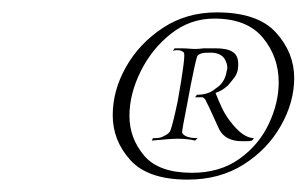

<svg xmlns="http://www.w3.org/2000/svg" viewBox="-20 -744 495 310"><path d="M283 -454Q219 -454 190.5 -485.5Q162 -517 162 -558Q162 -598 183.5 -636Q205 -674 243 -699Q281 -724 330 -724Q396 -724 425.5 -691.5Q455 -659 455 -618Q455 -579 433.5 -541Q412 -503 373.5 -478.5Q335 -454 283 -454ZM290 -465Q335 -465 366.5 -487.5Q398 -510 414 -544Q430 -578 430 -611Q430 -652 404.5 -683Q379 -714 326 -714Q287 -714 256 -689.5Q225 -665 207 -628.5Q189 -592 189 -557Q189 -521 212.5 -493Q236 -465 290 -465ZM371 -516Q344 -516 334 -535L318 -570L313 -580Q312 -583 310.5 -584.5Q309 -586 307 -587H295L298 -591Q317 -591 328 -601Q343 -610 346 -629Q347 -631 347 -635Q347 -642 342 -650Q335 -659 320 -659Q309 -659 306 -658Q299 -656 298 -652Q296 -645 293.5 -633.5Q291 -622 288 -607L282 -575Q274 -535 274 -530Q278 -521 299 -521L295 -517Q283 -520 267 -520Q255 -520 225 -517L227 -521H231Q239 -521 244 -524Q253 -528 255 -533Q257 -538 260 -550Q263 -562 267 -581Q280 -654 277 -659Q271 -665 259 -662L262 -666Q266 -666 273 -666Q280 -666 292 -665Q292 -665 296.5 -665Q301 -665 309 -666H328Q347 -666 356 -660Q367 -653 364 -632Q363 -625 358.5 -619Q354 -613 348 -606Q338 -597 328 -594Q333 -581 338.5 -569.5Q344 -558 351 -549Q372 -521 390 -521L387 -517Q383 -516 378.5 -516Q374 -516 371 -516Z"/></svg>

Font: Beau Rivage
Style: Regular
Weight: 400
Designer: Robert E. Leuschke
Foundry: Robert E. Leuschke
Version: Version 1.010; ttfautohint (v1.8.3)